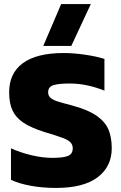

<svg xmlns="http://www.w3.org/2000/svg" viewBox="-20 -915 595 945"><path d="M281 -895H427L331 -689H193ZM34 -30V-185Q80 -164 135 -151Q190 -138 237 -138Q291 -138 314.5 -147.5Q338 -157 338 -185Q338 -203 326.5 -214.5Q315 -226 293 -234.5Q271 -243 223 -258Q207 -262 199 -265Q133 -286 95.5 -311Q58 -336 41.5 -371.5Q25 -407 25 -460Q25 -555 93 -604.5Q161 -654 293 -654Q344 -654 400.5 -645.5Q457 -637 494 -625V-469Q406 -504 323 -504Q270 -504 243.5 -496Q217 -488 217 -461Q217 -444 228 -434Q239 -424 261.5 -416.5Q284 -409 338 -395Q415 -374 456.5 -344.5Q498 -315 514 -277Q530 -239 530 -185Q530 -95 460.5 -42.5Q391 10 256 10Q190 10 132 -0.5Q74 -11 34 -30Z"/></svg>

Font: Kanit Bold
Style: Regular
Weight: 700
Designer: Katatrad Team
Foundry: CadsonDemak
Version: Version 1.000